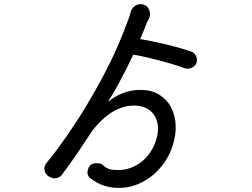

<svg xmlns="http://www.w3.org/2000/svg" viewBox="-20 -849 1240 944"><path d="M669 -407Q725 -407 761.5 -384.5Q798 -362 818 -327Q838 -292 842.5 -248.5Q847 -205 837 -163Q826 -112 800 -68.5Q774 -25 738 6.5Q702 38 658 56.5Q614 75 565 75Q527 75 492.5 64Q458 53 425 28Q417 24 412.5 11.5Q408 -1 411 -10L413 -16Q418 -39 438.5 -44.5Q459 -50 480 -42Q488 -35 494.5 -30Q501 -25 509 -21Q517 -17 529 -15Q541 -13 563 -13Q595 -13 626 -25Q657 -37 682 -58.5Q707 -80 725.5 -110.5Q744 -141 752 -178Q760 -212 755 -239.5Q750 -267 735 -287.5Q720 -308 695.5 -319Q671 -330 640 -330Q606 -330 575.5 -319Q545 -308 520 -290.5Q495 -273 473.5 -251.5Q452 -230 436 -209Q422 -188 403.5 -160.5Q385 -133 365 -103Q345 -73 324 -43.5Q303 -14 283 12Q275 23 259 26.5Q243 30 231 24L221 19Q212 14 206.5 6Q201 -2 199 -11Q197 -20 199.5 -30Q202 -40 208 -47Q233 -77 258 -110.5Q283 -144 308 -180Q333 -216 357.5 -253.5Q382 -291 404 -328Q440 -388 469 -441Q498 -494 523 -545Q548 -596 569 -646.5Q590 -697 611 -753Q615 -763 618 -772.5Q621 -782 623 -792Q626 -802 632.5 -809.5Q639 -817 647 -822Q655 -827 665 -828.5Q675 -830 684 -827L688 -825Q697 -823 703.5 -816Q710 -809 713.5 -800.5Q717 -792 717.5 -782.5Q718 -773 715 -764Q713 -759 711.5 -755.5Q710 -752 708 -749Q706 -746 703.5 -741Q701 -736 698 -727Q685 -693 669 -657Q739 -645 795 -631Q859 -616 921 -595Q929 -593 935 -586.5Q941 -580 944.5 -572Q948 -564 948.5 -555Q949 -546 945 -539V-537Q942 -530 936 -524.5Q930 -519 922 -515.5Q914 -512 905 -511.5Q896 -511 889 -513Q860 -524 828.5 -533.5Q797 -543 764.5 -551.5Q732 -560 700 -567.5Q668 -575 638 -580H635L611 -530Q587 -482 562.5 -436.5Q538 -391 514 -354L513 -352Q514 -351 516 -352Q528 -362 544 -371.5Q560 -381 579 -389Q598 -397 620.5 -402Q643 -407 669 -407Z"/></svg>

Font: Maple Mono NF CN
Style: Regular
Weight: 400
Monospace: yes
Designer: subframe7536
Version: Version 7.000